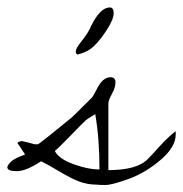

<svg xmlns="http://www.w3.org/2000/svg" viewBox="-30 -498 504 529"><path d="M65.4 -100.6H75.2Q87.9 -109.4 125.5 -140.1Q163.1 -170.9 167.5 -174.3Q171.9 -177.7 223.6 -229.5Q227.5 -234.4 235.4 -250Q252 -285.2 274.4 -285.2Q288.1 -285.2 288.1 -271Q288.1 -256.8 278.3 -239.3Q268.6 -221.7 268.6 -211.9V-29.3Q348.6 -29.3 377.9 -60.5Q389.6 -72.3 410.6 -95.7Q431.6 -119.1 454.1 -136.7V-127Q454.1 -92.8 412.1 -57.1Q370.1 -21.5 324.2 -4.9Q278.3 11.7 260.7 11.7Q243.2 11.7 236.3 10.7Q210 10.7 186.5 1.5Q163.1 -7.8 132.3 -26.4Q101.6 -44.9 83 -53.7Q42 -26.4 16.1 -26.4Q-9.8 -26.4 -9.8 -37.1Q-9.8 -42 -0.5 -51.8Q8.8 -61.5 39.1 -72.3L20.5 -100.6Q15.6 -104.5 21.5 -106.9Q27.3 -109.4 30.3 -109.4L46.9 -105.5Q64.5 -100.6 65.4 -100.6ZM121.1 -82Q131.8 -60.5 171.9 -45.9Q211.9 -31.2 244.1 -31.2Q244.1 -116.2 232.4 -183.6Q210.9 -170.9 205.1 -165.5Q199.2 -160.2 164.1 -124Q128.9 -87.9 121.1 -82ZM183.6 -347.7Q178.7 -349.6 178.7 -355Q178.7 -360.4 182.1 -366.7Q185.5 -373 199.7 -391.1Q213.9 -409.2 220.7 -425.8Q246.1 -477.5 272.5 -477.5Q283.2 -477.5 283.2 -461.4Q283.2 -445.3 265.1 -417Q247.1 -388.7 229.5 -371.6Q211.9 -354.5 183.6 -347.7Z"/></svg>

Font: Dawning of a New Day
Style: Regular
Weight: 400
Designer: Kimberly Geswein
Foundry: Kimberly Geswein
Version: Version 1.002 2010